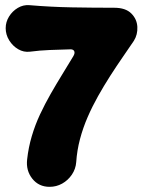

<svg xmlns="http://www.w3.org/2000/svg" viewBox="-20 -634 559 743"><path d="M172 89Q130 89 105 57.5Q80 26 85 -17Q90 -63 103 -107Q116 -151 135 -191.5Q154 -232 176 -270.5Q198 -309 220.5 -345.5Q243 -382 264 -417Q271 -429 267 -436.5Q263 -444 250 -443Q211 -442 172.5 -440.5Q134 -439 96 -434Q72 -431 50.5 -443.5Q29 -456 15.5 -478Q2 -500 2 -525Q2 -549 15 -570Q28 -591 49 -603.5Q70 -616 94 -614Q176 -607 258 -605.5Q340 -604 422 -604Q466 -604 488 -582Q510 -560 511.5 -530Q513 -500 498 -476Q477 -445 453.5 -411Q430 -377 406 -339.5Q382 -302 359.5 -262Q337 -222 319 -180.5Q301 -139 289.5 -95.5Q278 -52 275 -7Q273 20 258 42Q243 64 220.5 76.5Q198 89 172 89Z"/></svg>

Font: Winky Sans ExtraBold
Style: Regular
Weight: 800
Designer: Simon Atzbach
Foundry: typofactur
Version: Version 1.205